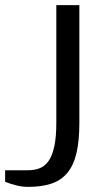

<svg xmlns="http://www.w3.org/2000/svg" viewBox="-20 -720 390 750"><path d="M90 -55Q116 -55 136.5 -63.5Q157 -72 171 -93Q185 -114 192.5 -150Q200 -186 200 -240V-700H290V-240Q290 -169 278.5 -121Q267 -73 242.5 -44Q218 -15 180 -2.5Q142 10 90 10Q67 10 43 4Q19 -2 0 -10V-55Z"/></svg>

Font: Cuprum
Style: Regular
Weight: 400
Designer: Jovanny Lemonad
Foundry: Jovanny Lemonad
Version: Version 1.002